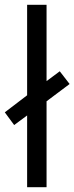

<svg xmlns="http://www.w3.org/2000/svg" viewBox="-40 -780 310 800"><path d="M73 0H154V-358L250 -430L209 -483L154 -442V-760H73V-383L-20 -312L19 -259L73 -299Z"/></svg>

Font: Noto Sans Lao Looped ExtraCondensed
Style: Regular
Weight: 400
Width: 2
Designer: Mark Frömberg, Ben Mitchell
Foundry: The Fontpad Ltd
Version: Version 1.002